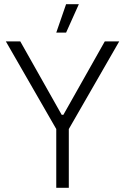

<svg xmlns="http://www.w3.org/2000/svg" viewBox="-20 -898 598 918"><path d="M357 -878H296L249 -742H296ZM249 0H309V-281L550 -700H481L283 -349H275L77 -700H8L249 -281Z"/></svg>

Font: Fixel Text Light
Style: Regular
Weight: 300
Width: 4
Designer: AlfaBravo + MacPaw
Foundry: Kyrylo Tkachov, Marchela Mozhyna, Serhii Makarenko, Maria Weinstein, Zakhar Kryvoshyya
Version: Version 1.211